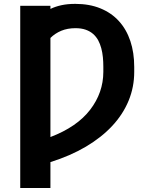

<svg xmlns="http://www.w3.org/2000/svg" viewBox="-20 -757 788 982"><path d="M83.5 -727.3H237.9V-711.3Q262.4 -723.4 293.9 -730.3Q325.3 -737.2 365.1 -737.2Q437.5 -737.2 493.8 -714.1Q550.1 -691.1 588.4 -648.8Q626.8 -606.5 646.7 -547.1Q666.5 -487.6 666.5 -414.8V-389.2Q666.5 -311.8 637.8 -242Q609 -172.2 554 -113.1Q498.9 -54 419.4 -6.9Q339.8 40.1 237.9 72.1V204.5H83.5ZM237.9 -56.1Q373.9 -108 441.1 -195.7Q508.2 -283 508.5 -389.2V-416.2Q508.5 -440.3 506.2 -464.3Q503.9 -488.3 498 -510.3Q492.2 -532.3 482.1 -551Q471.9 -569.6 456.1 -583.5Q440.3 -597.3 418.1 -605.1Q396 -612.9 366.1 -612.9Q325.3 -612.9 293.3 -599.6Q261.4 -586.3 237.9 -562.9Z"/></svg>

Font: Inter P
Style: Bold
Weight: 700
Designer: Rasmus Andersson
Foundry: rsms
Version: Version 3.018;git-588b23468